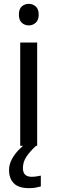

<svg xmlns="http://www.w3.org/2000/svg" viewBox="-20 -757 298 997"><path d="M130 -737Q150 -737 165.5 -723.5Q181 -710 181 -681Q181 -653 165.5 -639Q150 -625 130 -625Q108 -625 93 -639Q78 -653 78 -681Q78 -710 93 -723.5Q108 -737 130 -737ZM173 -536V0H85V-536ZM99 116Q99 161 144 161Q161 161 172.5 158.5Q184 156 192 155V211Q178 215 164 217.5Q150 220 130 220Q77 220 52 195Q27 170 27 126Q27 97 41.5 70Q56 43 77.5 21Q99 -1 119 -15L167 0Q133 32 116 58.5Q99 85 99 116Z"/></svg>

Font: Noto Sans
Style: Regular
Weight: 400
Designer: Monotype Design Team
Foundry: Monotype Imaging Inc.
Version: Version 2.007